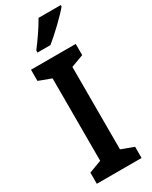

<svg xmlns="http://www.w3.org/2000/svg" viewBox="-238 -989 825 1041"><g transform="rotate(-30 174.5 -468.5)"><path d="M349 -928V-937H210C185 -892 144 -833 111 -790V-777H192C240 -815 318 -890 349 -928ZM314 0V-70L236 -99V-615L314 -644V-714H34V-644L112 -615V-99L34 -70V0Z"/></g></svg>

Font: Noto Sans Armenian SemiCondensed SemiBold
Style: Regular
Weight: 600
Width: 4
Designer: Monotype Design Team
Foundry: Monotype Imaging Inc.
Version: Version 2.008